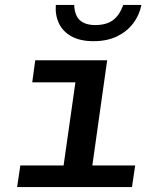

<svg xmlns="http://www.w3.org/2000/svg" viewBox="-20 -754 640 774"><path d="M224 0 284 -422H110L122 -511H412L340 0ZM49 0 62 -87H525L512 0ZM357 -588Q303 -588 268 -607.5Q233 -627 217.5 -660Q202 -693 205 -734H279Q281 -691 302.5 -672Q324 -653 364 -653Q408 -653 434.5 -672Q461 -691 477 -734H550Q542 -693 517 -660Q492 -627 452 -607.5Q412 -588 357 -588Z"/></svg>

Font: Chivo Mono Medium
Style: Italic
Weight: 500
Italic angle: -8.05°
Monospace: yes
Designer: Hector Gatti
Foundry: Omnibus-Type
Version: Version 1.008